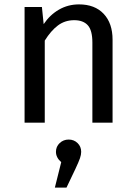

<svg xmlns="http://www.w3.org/2000/svg" viewBox="-20 -559 619 875"><path d="M493 -378V0H401V-365Q401 -421 380 -444Q359 -467 318 -467Q276 -467 244 -443Q212 -419 184 -374V0H92V-527H171L179 -449Q207 -491 248.5 -515Q290 -539 340 -539Q412 -539 452.5 -496Q493 -453 493 -378ZM350 133Q350 146 344.5 162Q339 178 324 210L283 296H230L259 180Q235 159 235 133Q235 109 252 93Q269 77 293 77Q317 77 333.5 93Q350 109 350 133Z"/></svg>

Font: FiraGO
Style: Regular
Weight: 400
Designer: bBox Type
Foundry: bBox Type GmbH
Version: Version 1.001;April 20, 2020;FontCreator 12.0.0.2555 64-bit